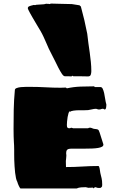

<svg xmlns="http://www.w3.org/2000/svg" viewBox="-20 -1069 663 1085"><path d="M56.6 -340.8Q56.6 -395.5 57.6 -449Q58.6 -502.4 64 -560.1Q64 -567.4 74 -571.3Q84 -575.2 97.9 -576.7Q111.8 -578.1 127.2 -578.1Q142.6 -578.1 152.8 -578.1Q195.8 -578.1 237.8 -575.7Q279.8 -573.2 322.8 -573.2Q330.6 -573.2 337.4 -573.7Q344.2 -574.2 352.1 -574.2L357.9 -569.8Q395.5 -578.1 434.8 -579.6Q474.1 -581.1 510.7 -581.1Q513.2 -581.1 515.6 -577.1H546.9Q555.7 -577.1 560.3 -567.6Q564.9 -558.1 568.4 -543.5Q571.8 -528.8 574.2 -511.2Q576.7 -493.7 581.1 -478Q581.1 -468.8 579.3 -459.5Q577.6 -450.2 570.8 -450.2Q569.8 -450.2 567.4 -452.1Q564.9 -454.1 564 -454.1Q557.1 -455.1 552 -452.6Q546.9 -450.2 540 -450.2Q533.7 -450.2 530 -452.1Q526.4 -454.1 521 -454.1Q511.7 -454.1 499.3 -450.9Q486.8 -447.8 478 -446.8Q471.2 -445.8 456.8 -446Q442.4 -446.3 426.3 -446Q410.2 -445.8 395.8 -443.8Q381.3 -441.9 375 -437V-439.9Q370.6 -439.9 367.4 -430.2Q364.3 -420.4 362.1 -407.7Q359.9 -395 358.9 -382.1Q357.9 -369.1 357.9 -362.8Q357.9 -351.1 361.1 -347.7Q364.3 -344.2 372.1 -344.2Q374.5 -344.2 377.4 -345Q380.4 -345.7 381.8 -347.2Q383.3 -347.2 387.2 -346.2Q391.1 -345.2 393.1 -344.2H478Q479 -345.2 481.4 -346.2Q483.9 -347.2 484.9 -347.2Q493.2 -348.1 499.5 -345Q505.9 -341.8 511.7 -340.8Q519 -339.8 523.9 -339.4Q528.8 -338.9 532.2 -337.4Q535.6 -335.9 538.1 -332Q540.5 -328.1 543 -319.8L564 -253.9Q565.4 -245.1 557.1 -240.2Q548.8 -235.4 534.2 -232.9Q519.5 -230.5 500.2 -229.7Q481 -229 460.9 -229H417Q399.4 -229 387.2 -229Q375 -229 367.7 -227.1Q360.4 -225.1 357.2 -219.7Q354 -214.4 354 -204.1Q354 -201.7 354 -199.7Q354 -197.8 354.5 -196.3Q354.5 -194.3 355 -192.9Q355 -188.5 354.5 -182.6Q354 -176.8 353.5 -171.4Q352.5 -165.5 352.1 -159.2Q352.1 -154.8 352.3 -149.7Q352.5 -144.5 352.5 -139.6Q352.5 -134.8 352.8 -130.9Q353 -127 353 -125Q398.4 -125 444.6 -127.9Q490.7 -130.9 535.6 -130.9Q538.6 -130.9 540.3 -126.5Q542 -122.1 543.2 -116Q544.4 -109.9 545.2 -103Q545.9 -96.2 546.9 -91.8Q548.8 -82 550.8 -75.2Q552.7 -68.4 554.2 -61.5Q555.7 -54.7 556.6 -46.4Q557.6 -38.1 557.6 -25.9Q557.6 -24.9 557.4 -23.2Q557.1 -21.5 557.1 -19.5Q556.6 -17.6 556.6 -15.1L549.8 -7.8Q547.9 -7.3 545.9 -7.3Q544.4 -6.8 542.7 -6.8Q541 -6.8 540 -6.8Q530.3 -6.8 526.1 -9Q522 -11.2 519 -11.2Q517.6 -11.2 512.2 -8.3Q506.8 -5.4 505.9 -3.9V-8.8Q502.9 -8.8 493.9 -8.3Q484.9 -7.8 479 -7.8Q476.1 -7.8 471.9 -9.5Q467.8 -11.2 464.8 -11.2Q453.6 -11.2 439 -10.3Q424.3 -9.3 413.1 -3.9H395H95.7Q94.7 -3.9 92.3 -7.8Q89.8 -11.7 86.9 -17.6Q84 -23.4 81.5 -30Q79.1 -36.6 77.6 -42Q73.2 -49.3 70.3 -62.7Q67.4 -76.2 65.4 -93.3Q63.5 -110.4 62.3 -129.2Q61 -147.9 60.5 -165.8Q60.1 -183.6 60.1 -198.5Q60.1 -213.4 60.1 -223.1Q60.1 -236.3 59.6 -246.8Q59.1 -257.3 58.3 -269.8Q57.6 -282.2 57.1 -299.1Q56.6 -315.9 56.6 -340.8ZM272.9 -759.8Q263.2 -777.3 255.6 -794.2Q248 -811 241 -827.6Q233.9 -844.2 226.3 -860.6Q218.8 -877 209 -894Q203.1 -903.3 195.6 -916.3Q188 -929.2 179.7 -943.1Q171.4 -957 163.6 -970.5Q155.8 -983.9 149.7 -995.1Q143.6 -1006.3 140.1 -1013.7Q136.7 -1021 137.2 -1022Q137.2 -1029.8 144.3 -1033.2Q151.4 -1036.6 170.9 -1041Q173.3 -1041 174.6 -1040.5Q175.8 -1040 178.2 -1040L185.1 -1042L228 -1044.9Q231 -1045.9 234.4 -1046.1Q237.8 -1046.4 240.2 -1047.9Q244.1 -1046.9 250.2 -1047.1Q256.3 -1047.4 261.2 -1045.9L267.1 -1048.8Q293 -1048.8 321.8 -1047.4Q350.6 -1045.9 386.2 -1045.9L429.2 -1039.1L437 -1032.2Q448.2 -991.2 456.8 -954.6Q465.3 -918 473.1 -877.9Q475.6 -851.6 479.5 -825Q483.4 -798.3 487.1 -771.7Q490.7 -745.1 493.4 -719Q496.1 -692.9 496.1 -667Q496.1 -656.2 492.9 -646.7Q489.7 -637.2 477.1 -637.2Q463.4 -637.2 450 -637.7Q436.5 -638.2 422.9 -638.2H394L390.1 -641.1L383.3 -637.2Q375.5 -638.2 365.2 -638.2Q355 -638.2 346.2 -638.2Q338.9 -638.2 329.6 -652.1Q320.3 -666 310.3 -685.3Q300.3 -704.6 290.5 -725.3Q280.8 -746.1 272.9 -759.8Z"/></svg>

Font: Sigmar One
Style: Regular
Weight: 400
Version: Version 1.000